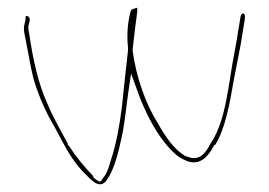

<svg xmlns="http://www.w3.org/2000/svg" viewBox="-20 -492 698 498"><path d="M44 -402C52 -364 58 -322 68 -284C81 -241 101 -196 122 -162C145 -119 164 -80 193 -49C217 -25 235 -2 254 -21C256 -23 258 -27 260 -30C276 -53 288 -99 296 -138C304 -174 307 -214 313 -254L320 -301L345 -233C356 -207 366 -186 378 -165C398 -131 428 -91 455 -79C493 -58 517 -80 536 -116H538C564 -157 576 -223 587 -288C595 -331 604 -369 610 -412L615 -442C616 -455 615 -455 611 -457C607 -459 603 -449 603 -443L598 -413C595 -394 592 -374 588 -355C573 -280 567 -180 527 -121C520 -110 509 -83 485 -82C478 -81 471 -84 462 -87H460L458 -89C429 -107 407 -141 389 -173C358 -222 333 -292 324 -361V-364C328 -400 332 -432 336 -462V-472C333 -471 327 -470 320 -466C313 -443 309 -415 311 -380C312 -374 312 -367 312 -362V-361C309 -337 307 -312 304 -289L296 -213C290 -166 281 -116 268 -78C263 -61 258 -42 247 -30L241 -21H239C233 -23 226 -28 222 -32V-35C199 -59 178 -84 158 -115H156V-119C140 -150 119 -184 103 -223C79 -275 65 -341 56 -403C54 -413 52 -421 55 -430C58 -439 57 -443 57 -444C55 -450 49 -452 47 -450C47 -449 46 -448 46 -440C43 -426 40 -421 44 -402ZM56 -403ZM311 -379V-380ZM336 -462V-463ZM485 -82ZM615 -442Z"/></svg>

Font: Stray Cat
Style: Hl
Weight: 100
Version: Version 1.0